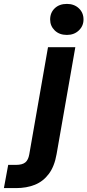

<svg xmlns="http://www.w3.org/2000/svg" viewBox="-133 -744 448 984"><path d="M-113 220 -91 101H-51Q-19 101 -3.5 88.5Q12 76 17 47L113 -502H253L157 46Q146 109 117 147.5Q88 186 45.5 203Q3 220 -51 220ZM210 -565Q171 -565 147.5 -588Q124 -611 124 -644Q124 -679 147.5 -701.5Q171 -724 210 -724Q247 -724 271 -701.5Q295 -679 295 -644Q295 -611 271 -588Q247 -565 210 -565Z"/></svg>

Font: DM Sans 16pt ExtraBold
Style: Italic
Weight: 800
Italic angle: -10°
Version: Version 4.004;gftools[0.9.30]